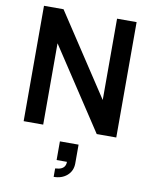

<svg xmlns="http://www.w3.org/2000/svg" viewBox="-107 -798 931 1180"><g transform="rotate(10 359.0 -207.5)"><path d="M311 305V252.5Q318 252.5 334 249.5Q375.5 240.5 375.5 200H311V83.5H427.5V200Q427.5 247 394.8 276Q362 305 311 305ZM192 0H70V-720H192L526 -212.5V-720H648V0H526L192 -507.5Z"/></g></svg>

Font: Vortex Mix
Style: Bold
Weight: 700
Designer: Mikhail Sharanda
Foundry: Mikhail Sharanda
Version: Version 4.504;Glyphs 3.1.2 (3151)